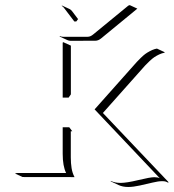

<svg xmlns="http://www.w3.org/2000/svg" viewBox="-20 -685 686 758"><path d="M39.1 0 47.1 -2H241Q227.5 -29.3 227.5 -78.1V-182.6H253.4L265.4 -166.7H259.5V-64Q259.5 -40.3 262.6 -21.2Q265.6 -2.2 274.2 14.2L69.1 13.9ZM215.3 -540.8 216.6 -542.5Q222.4 -539.8 228.5 -539.8H326.2Q337.2 -539.8 348.6 -549.6L486.6 -662.8L492.2 -664.8L522.2 -650.9L379.6 -533.7Q368.2 -524.2 356.4 -524.2L258.5 -523.9Q252 -523.9 245.6 -526.9ZM223.6 -661.6 224.9 -663.1 254.9 -649.2Q260 -646.7 264.4 -641.1L286.9 -611.3L288.3 -609.9L281.2 -600.3H273.4L232.7 -653.8Q228.5 -659.4 223.6 -661.6ZM227.5 -299.8V-516.6L229.5 -518.6L259.8 -504.9V-312.5L251 -299.8ZM353.5 -253.2 504.2 -422.6Q515.1 -435.1 520.4 -440.8Q525.6 -446.5 535.8 -456.4Q545.9 -466.3 553.2 -471.7Q560.5 -477.1 570.6 -482.5Q580.6 -488 590.8 -491.2L599.6 -493.2L629.9 -479V-477.1Q619.1 -475.1 608.3 -470Q597.4 -464.8 589.1 -459.2Q580.8 -453.6 570.3 -443.6Q559.8 -433.6 553.2 -426.6Q546.6 -419.7 535.9 -407.2L386.2 -239L645.5 34.2L643.6 36.1Q636.7 32.5 632.6 31.4Q628.4 30.3 619.1 30.3Q605.2 30.3 581.4 36Q557.6 41.7 531.5 47.5Q505.4 53.2 486.1 53.2Q464.1 53.2 447.8 45.4L417.5 31.2L417 29.1Q433.6 37.1 456.1 37.1Q479.7 37.1 526.2 25.9Q572.8 14.6 588.9 14.6Q602.8 14.6 610.8 18.6Z"/></svg>

Font: AgreloyOut1
Style: Medium
Weight: 400
Designer: gluk
Foundry: gluk
Version: Version 0.27